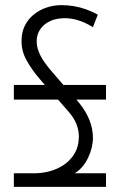

<svg xmlns="http://www.w3.org/2000/svg" viewBox="-20 -728 468 748"><path d="M114 -53H34V0H393V-53H271Q304 -73 323 -113Q342 -153 342 -191Q342 -226 328.5 -260Q315 -294 290 -325L278 -340H393V-397H227L177 -455Q164 -470 151 -489Q138 -508 130 -529Q122 -550 123 -571Q124 -594 135.5 -612Q147 -630 167 -641.5Q187 -653 213 -656Q244 -660 277.5 -651Q311 -642 342 -622L361 -671Q339 -683 315.5 -691.5Q292 -700 268 -704Q244 -708 220 -708Q189 -708 161 -698.5Q133 -689 111 -671Q89 -653 76.5 -627.5Q64 -602 64 -570Q63 -530 83.5 -493Q104 -456 135 -420L155 -397H34V-340H206L248 -292Q262 -276 271 -259Q280 -242 284 -224.5Q288 -207 287 -190Q286 -156 270.5 -130Q255 -104 230.5 -87Q206 -70 176 -61.5Q146 -53 114 -53Z"/></svg>

Font: Advent Pro
Style: Regular
Weight: 400
Designer: VivaRado, Andreas Kalpakidis
Foundry: VivaRado, Andreas Kalpakidis
Version: Version 3.000